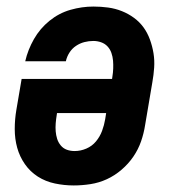

<svg xmlns="http://www.w3.org/2000/svg" viewBox="-20 -558 540 586"><path d="M205 8Q176 8 147.5 2Q119 -4 95.5 -19Q72 -34 56 -57Q40 -80 32.5 -107Q25 -134 25 -164Q25 -194 30 -223L46 -317H322L323 -324Q325 -336 325.5 -348.5Q326 -361 325 -373Q324 -385 320 -396.5Q316 -408 308 -416.5Q300 -425 288.5 -429Q277 -433 265 -433Q251 -433 237.5 -429.5Q224 -426 212 -418Q200 -410 192 -397.5Q184 -385 181 -371H57Q65 -406 83.5 -438.5Q102 -471 131 -494.5Q160 -518 195 -528Q230 -538 265 -538Q288 -538 310 -535Q332 -532 352 -524Q372 -516 389 -503.5Q406 -491 418 -474.5Q430 -458 437.5 -437.5Q445 -417 448.5 -395.5Q452 -374 450.5 -351.5Q449 -329 445 -307L423 -177Q419 -151 410.5 -126.5Q402 -102 387 -80Q372 -58 351 -40Q330 -22 306 -11Q282 0 256 4Q230 8 205 8ZM208 -97Q226 -97 243.5 -104.5Q261 -112 273 -126.5Q285 -141 291.5 -158.5Q298 -176 301 -194L304 -213H154L153 -206Q151 -194 150 -181.5Q149 -169 150 -157Q151 -145 154.5 -134Q158 -123 165.5 -114Q173 -105 184 -101Q195 -97 208 -97Z"/></svg>

Font: Iosevka Curly XBdObl
Style: Regular
Weight: 800
Italic angle: -9°
Monospace: yes
Designer: Belleve Invis
Foundry: Belleve Invis
Version: Version 11.1.0; ttfautohint (v1.8.3)